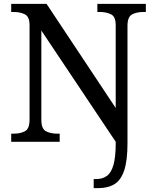

<svg xmlns="http://www.w3.org/2000/svg" viewBox="-20 -734 803 994"><path d="M465 240V193H479Q511 193 533.5 176.5Q556 160 567.5 119.5Q579 79 579 9V0L194 -576V-114Q194 -67 218 -54.5Q242 -42 276 -42H289V0H38V-42H51Q85 -42 109 -54.5Q133 -67 133 -114V-604Q133 -648 108.5 -660Q84 -672 51 -672H38V-714H221L579 -175V-604Q579 -648 554.5 -660Q530 -672 497 -672H484V-714H735V-672H722Q688 -672 664 -659.5Q640 -647 640 -600V8Q640 97 623 148Q606 199 572.5 219.5Q539 240 488 240Z"/></svg>

Font: Noto Serif Oriya
Style: Regular
Weight: 400
Designer: David Williams
Foundry: Google LLC, David Williams
Version: Version 1.051; ttfautohint (v1.8.4.7-5d5b)